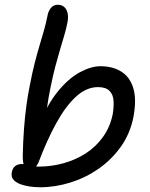

<svg xmlns="http://www.w3.org/2000/svg" viewBox="-20 -779 630 809"><path d="M149 10Q126 10 103 6.5Q80 3 62 -4.5Q44 -12 35 -24Q26 -36 30 -54Q33 -71 44.5 -79.5Q56 -88 72 -88Q86 -88 105 -82.5Q124 -77 143 -77Q196 -77 247 -91Q298 -105 341 -132.5Q384 -160 414 -202Q444 -244 455 -298Q460 -328 458.5 -354Q457 -380 441.5 -396Q426 -412 393 -412Q344 -412 300 -371.5Q256 -331 216.5 -259Q177 -187 142 -94Q133 -76 123.5 -68.5Q114 -61 104 -61Q89 -61 82 -78.5Q75 -96 76 -126Q77 -180 81 -234.5Q85 -289 91.5 -336Q98 -383 105 -416Q116 -474 127 -516.5Q138 -559 148 -592Q158 -625 166 -653.5Q174 -682 180 -712Q183 -731 194 -745Q205 -759 224 -759Q239 -759 249.5 -750.5Q260 -742 264.5 -725Q269 -708 264 -683Q258 -654 250 -627Q242 -600 233 -570Q224 -540 213.5 -500.5Q203 -461 192 -406Q184 -367 177.5 -321Q171 -275 163 -218L144 -251Q179 -339 224 -394Q269 -449 316.5 -474.5Q364 -500 403 -500Q455 -500 491.5 -477Q528 -454 542 -406.5Q556 -359 542 -285Q528 -215 489 -160.5Q450 -106 395.5 -68Q341 -30 277 -10Q213 10 149 10Z"/></svg>

Font: Shantell Sans
Style: Italic
Weight: 400
Italic angle: -11°
Designer: Stephen Nixon, Anya Danilova, Shantell Martin
Foundry: Arrow Type
Version: Version 1.011;[c5ecc13dd]